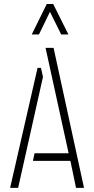

<svg xmlns="http://www.w3.org/2000/svg" viewBox="-20 -916 459 936"><path d="M134.8 -748 208 -896.5H239.3L313.5 -748H278.3L223.6 -858.4L169.9 -748ZM29.3 0 163.1 -585H179.7L189.5 -541L68.4 0ZM140.6 -131.8 148.4 -168.9H314.5L202.1 -682.6H241.2L389.6 0H350.6L323.2 -131.8Z"/></svg>

Font: Post No Bills Jaffna Light
Style: Regular
Weight: 300
Designer: Kosala Senevirathne, Siva Puranthara, Lasantha Premarathna, Tharique Azeez
Foundry: Mooniak
Version: Version 1.220 ; ttfautohint (v1.6)